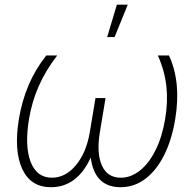

<svg xmlns="http://www.w3.org/2000/svg" viewBox="-20 -780 818 810"><path d="M175.3 -545.9H221.2Q171.4 -481 143.1 -415.8Q114.7 -350.6 102.5 -278.8Q83.5 -163.1 109.4 -96.7Q135.3 -30.3 199.2 -30.3Q255.9 -30.3 300 -82.8Q344.2 -135.3 358.9 -222.7L382.8 -366.2H425.3L401.4 -222.7Q386.7 -134.3 409.7 -82.3Q432.6 -30.3 489.7 -30.3Q532.2 -30.3 570.3 -60.5Q608.4 -90.8 636.2 -146.5Q664.1 -202.1 676.8 -278.8Q689 -350.6 681.9 -416Q674.8 -481.4 646 -545.9H692.9Q745.1 -433.1 719.2 -277.3Q704.6 -189 671.9 -124.5Q639.2 -60.1 592.5 -25.1Q545.9 9.8 488.8 9.8Q378.9 9.8 362.8 -115.2Q305.2 9.8 194.8 9.8Q109.4 9.8 73.7 -67.4Q38.1 -144.5 59.6 -277.3Q85.4 -433.6 175.3 -545.9ZM432.1 -623.5 473.1 -760.3H519L463.4 -623.5Z"/></svg>

Font: Inter Extra Light
Style: Italic
Weight: 200
Italic angle: -9.39999°
Designer: Rasmus Andersson
Foundry: rsms
Version: Version 4.000;git-3c8e0fc